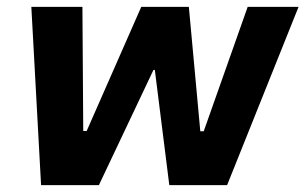

<svg xmlns="http://www.w3.org/2000/svg" viewBox="-20 -540 891 560"><path d="M71.4 -520H220.4L222.8 -158H232.8L392 -520H530.8L564.2 -157.2H574.2L702.4 -520H850.8L642.4 0H473.8L431.6 -336H427.6L268.4 0H99.8Z"/></svg>

Font: Fixel Italic Variable 20240409 Display Thin
Style: Italic
Weight: 100
Italic angle: -10°
Designer: AlfaBravo + MacPaw
Foundry: Kyrylo Tkachov, Marchela Mozhyna, Serhii Makarenko, Maria Weinstein, Zakhar Kryvoshyya
Version: Version 1.211;Glyphs 3.2 (3225)